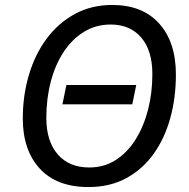

<svg xmlns="http://www.w3.org/2000/svg" viewBox="-20 -745 761 775"><path d="M337 10Q209 10 140.5 -64.5Q72 -139 72 -267Q72 -359 96.5 -442Q121 -525 168 -588.5Q215 -652 282 -688.5Q349 -725 433 -725Q555 -725 622.5 -650Q690 -575 690 -444Q690 -351 667.5 -269Q645 -187 600.5 -124.5Q556 -62 490 -26Q424 10 337 10ZM340 -69Q400 -69 447 -99Q494 -129 527 -181.5Q560 -234 577.5 -302Q595 -370 595 -446Q595 -541 550 -593.5Q505 -646 427 -646Q367 -646 319 -616.5Q271 -587 237 -535.5Q203 -484 185 -415.5Q167 -347 167 -269Q167 -175 213 -122Q259 -69 340 -69ZM232 -324 248 -402H530L514 -324Z"/></svg>

Font: Noto Sans
Style: Italic
Weight: 400
Italic angle: -12°
Designer: Monotype Design Team
Foundry: Monotype Imaging Inc.
Version: Version 2.013; ttfautohint (v1.8.4.7-5d5b)